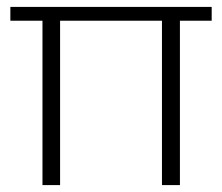

<svg xmlns="http://www.w3.org/2000/svg" viewBox="-20 -536 643 556"><path d="M501 0H449V-476H154V0H103V-476H10V-516H593V-476H501Z"/></svg>

Font: Creato Display Light
Style: Regular
Weight: 300
Version: Version 1.000